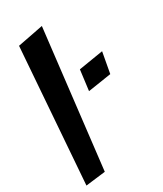

<svg xmlns="http://www.w3.org/2000/svg" viewBox="-216 -732 708 835"><g transform="rotate(-30 137.5 -315.0)"><path d="M61 22 141 -664 12 -639 -38 34ZM294 -334 313 -438 190 -418 177 -316Z"/></g></svg>

Font: Gamestation Warped
Style: Italic
Weight: 400
Designer: Jonas Hecksher
Foundry: Jonas Hecksher, Playtypeª, e-types AS
Version: Version 1.003